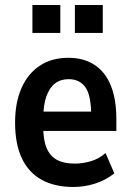

<svg xmlns="http://www.w3.org/2000/svg" viewBox="-20 -734 521 764"><path d="M272 10Q198 10 146 -18.5Q94 -47 67 -104Q40 -161 40 -246Q40 -325 65 -382.5Q90 -440 137.5 -472Q185 -504 252 -504Q313 -504 356 -476Q399 -448 421 -393.5Q443 -339 443 -260V-213H136V-290H357L343 -272Q343 -354 320 -386.5Q297 -419 253 -419Q221 -419 199 -402Q177 -385 164.5 -350.5Q152 -316 152 -259V-229Q152 -177 165.5 -145Q179 -113 206.5 -98Q234 -83 277 -83Q309 -83 341.5 -92.5Q374 -102 400 -125L435 -44Q399 -16 357 -3Q315 10 272 10ZM278 -603V-714H389V-603ZM109 -603V-714H220V-603Z"/></svg>

Font: Nunito Sans 10pt Condensed
Style: Bold
Weight: 700
Width: 3
Designer: Vernon Adams
Foundry: Vernon Adams
Version: Version 3.101;gftools[0.9.27]